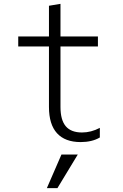

<svg xmlns="http://www.w3.org/2000/svg" viewBox="-20 -730 640 1000"><path d="M295 -173V-488H490V-540H295V-710L235 -700V-540H75V-488H235V-173Q235 -82 277 -36Q319 10 400 10Q429 10 454.5 4Q480 -2 500 -14V-64Q477 -52 454 -46Q431 -40 407 -40Q350 -40 322.5 -72.5Q295 -105 295 -173ZM385 75H300L224 250H279Z"/></svg>

Font: CommitMonoV142 ExtLt
Style: Regular
Weight: 200
Monospace: yes
Designer: Eigil Nikolajsen
Foundry: Eigil Nikolajsen
Version: Version 1.142